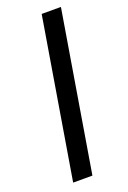

<svg xmlns="http://www.w3.org/2000/svg" viewBox="-142 -776 548 825"><g transform="rotate(-20 132.0 -363.5)"><path d="M251.4 -727.3 130.7 0H42.6L163.4 -727.3Z"/></g></svg>

Font: Inter P
Style: Italic
Weight: 400
Italic angle: -9.40001°
Designer: Rasmus Andersson
Foundry: rsms
Version: Version 3.018;git-588b23468